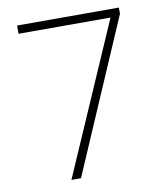

<svg xmlns="http://www.w3.org/2000/svg" viewBox="-81 -832 734 849"><g transform="rotate(-10 286.0 -408.0)"><path d="M171 -51 466 -728H53V-765H510V-737L214 -51Z"/></g></svg>

Font: Noto Sans Tamil UI ExtraLight
Style: Regular
Weight: 200
Designer: Jelle Bosma - Monotype Design Team
Foundry: Monotype Imaging Inc.
Version: Version 2.004; ttfautohint (v1.8.4.7-5d5b)